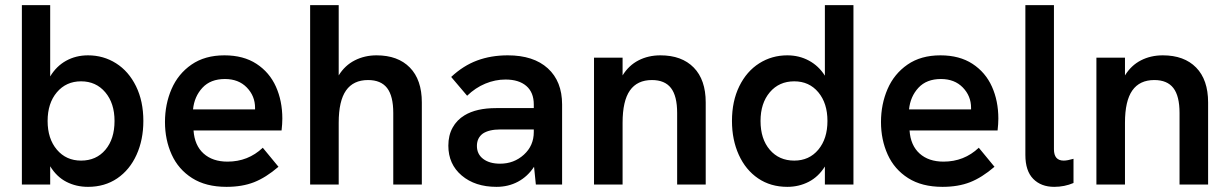

<svg xmlns="http://www.w3.org/2000/svg" viewBox="-20 -717 4774 746"><path d="M175 -71V0H65V-697H175V-420Q199 -460 237 -481Q275 -502 322 -502Q382 -502 431 -471Q480 -440 508.5 -382Q537 -324 537 -247Q537 -174 510.5 -115.5Q484 -57 435.5 -24Q387 9 322 9Q276 9 238 -10.5Q200 -30 175 -71ZM425 -247Q425 -316 389 -358.5Q353 -401 295 -401Q237 -401 201 -358.5Q165 -316 165 -247Q165 -178 201 -135.5Q237 -93 295 -93Q354 -93 389.5 -135Q425 -177 425 -247Z M621 -243Q621 -312 646.5 -371Q672 -430 724 -466Q776 -502 852 -502Q926 -502 976.5 -469Q1027 -436 1052 -380.5Q1077 -325 1077 -256Q1077 -236 1074 -210H732Q736 -152 771 -120.5Q806 -89 864 -89Q944 -89 1001 -143L1062 -69Q1013 -27 967 -9Q921 9 860 9Q780 9 726.5 -25Q673 -59 647 -116.5Q621 -174 621 -243ZM971 -292V-298Q971 -344 939 -377Q907 -410 854 -410Q798 -410 766.5 -376Q735 -342 730 -292Z M1185 -697H1296V-424Q1320 -463 1358.5 -482.5Q1397 -502 1443 -502Q1526 -502 1572.5 -454.5Q1619 -407 1619 -319V0H1508V-278Q1508 -344 1484 -375Q1460 -406 1410 -406Q1353 -406 1324.5 -365.5Q1296 -325 1296 -240V0H1185Z M2055 -69Q2030 -31 1992.5 -11Q1955 9 1909 9Q1826 9 1774 -35Q1722 -79 1722 -151Q1722 -191 1738.5 -221Q1755 -251 1785 -269Q1831 -297 1908 -297H2054V-311Q2054 -358 2025 -383Q1996 -408 1944 -408Q1904 -408 1865.5 -392Q1827 -376 1795 -345L1733 -418Q1780 -462 1834 -482Q1888 -502 1953 -502Q2053 -502 2108.5 -451.5Q2164 -401 2164 -311V0H2062ZM1923 -81Q1977 -81 2015.5 -116Q2054 -151 2054 -204V-214H1924Q1880 -214 1856 -198Q1833 -181 1833 -150Q1833 -118 1857.5 -99.5Q1882 -81 1923 -81Z M2288 -493H2399V-424Q2423 -463 2461 -482.5Q2499 -502 2546 -502Q2629 -502 2675.5 -454.5Q2722 -407 2722 -319V0H2611V-278Q2611 -344 2587 -375Q2563 -406 2513 -406Q2456 -406 2427.5 -365.5Q2399 -325 2399 -240V0H2288Z M2824 -247Q2824 -324 2852.5 -382Q2881 -440 2930 -471Q2979 -502 3039 -502Q3085 -502 3123 -481.5Q3161 -461 3185 -423V-697H3296V0H3185V-70Q3160 -30 3122 -10.5Q3084 9 3039 9Q2974 9 2925.5 -24Q2877 -57 2850.5 -115.5Q2824 -174 2824 -247ZM3195 -247Q3195 -316 3159.5 -358.5Q3124 -401 3066 -401Q3007 -401 2971 -358.5Q2935 -316 2935 -247Q2935 -177 2971 -135Q3007 -93 3066 -93Q3124 -93 3159.5 -135.5Q3195 -178 3195 -247Z M3403 -243Q3403 -312 3428.5 -371Q3454 -430 3506 -466Q3558 -502 3634 -502Q3708 -502 3758.5 -469Q3809 -436 3834 -380.5Q3859 -325 3859 -256Q3859 -236 3856 -210H3514Q3518 -152 3553 -120.5Q3588 -89 3646 -89Q3726 -89 3783 -143L3844 -69Q3795 -27 3749 -9Q3703 9 3642 9Q3562 9 3508.5 -25Q3455 -59 3429 -116.5Q3403 -174 3403 -243ZM3753 -292V-298Q3753 -344 3721 -377Q3689 -410 3636 -410Q3580 -410 3548.5 -376Q3517 -342 3512 -292Z M3964 -115V-697H4075V-137Q4075 -93 4113 -93Q4127 -93 4151 -100V-6Q4116 9 4076 9Q4025 9 3994.5 -22Q3964 -53 3964 -115Z M4240 -493H4351V-424Q4375 -463 4413 -482.5Q4451 -502 4498 -502Q4581 -502 4627.5 -454.5Q4674 -407 4674 -319V0H4563V-278Q4563 -344 4539 -375Q4515 -406 4465 -406Q4408 -406 4379.5 -365.5Q4351 -325 4351 -240V0H4240Z"/></svg>

Font: Hanken Grotesk SemiBold
Style: Regular
Weight: 600
Designer: Alfredo Marco Pradil
Foundry: Hanken Design Co.
Version: Version 3.014